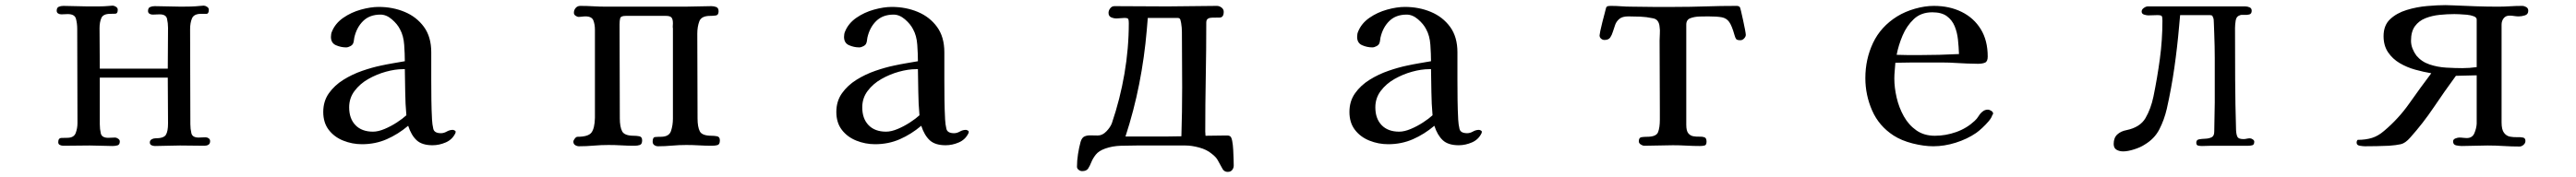

<svg xmlns="http://www.w3.org/2000/svg" viewBox="-20 -567 10040 691"><path d="M799 -16Q799 -6 792.5 -2Q786 2 777 2Q753 2 729.5 1.5Q706 1 682 1Q657 1 633 2Q609 3 584 3Q577 3 570.5 0Q564 -3 564 -11Q564 -19 571 -23Q578 -27 585 -27Q618 -27 626.5 -40.5Q635 -54 635 -85Q635 -130 634.5 -175Q634 -220 634 -264H369V-82Q369 -63 373 -46Q377 -29 402 -29Q409 -29 415.5 -29.5Q422 -30 429 -30Q434 -30 440.5 -25.5Q447 -21 447 -15Q447 -2 438 0.5Q429 3 419 3Q397 3 375 2Q353 1 330 1Q305 1 279 1.5Q253 2 227 2Q220 2 213.5 -1Q207 -4 207 -12Q207 -28 219.5 -28.5Q232 -29 242 -29Q268 -29 275 -47.5Q282 -66 282 -87Q282 -179 281.5 -271Q281 -363 281 -454Q281 -476 276 -494Q271 -512 244 -512Q238 -512 231.5 -511.5Q225 -511 219 -511Q212 -511 206.5 -514.5Q201 -518 201 -525Q201 -537 209 -540.5Q217 -544 227 -544Q250 -544 274 -543Q298 -542 321 -542Q342 -542 364 -542Q386 -542 407 -544Q410 -544 413 -544.5Q416 -545 419 -545Q425 -545 432 -540.5Q439 -536 439 -529Q439 -514 430 -513.5Q421 -513 410 -513Q382 -513 375 -496.5Q368 -480 368 -457Q368 -417 368.5 -378Q369 -339 369 -299H634Q634 -339 634.5 -378.5Q635 -418 635 -458Q635 -477 631 -494Q627 -511 602 -511Q595 -511 588.5 -510.5Q582 -510 575 -510Q568 -510 562.5 -513.5Q557 -517 557 -524Q557 -536 565 -539.5Q573 -543 583 -543Q609 -543 635 -542Q661 -541 686 -541Q705 -541 723.5 -541.5Q742 -542 761 -544Q764 -544 767.5 -544.5Q771 -545 774 -545Q780 -545 787 -540.5Q794 -536 794 -529Q794 -513 784.5 -513Q775 -513 764 -513Q736 -513 728.5 -495.5Q721 -478 721 -453Q721 -361 721.5 -268Q722 -175 722 -82Q722 -64 726 -47Q730 -30 754 -30Q761 -30 767.5 -30.5Q774 -31 781 -31Q788 -31 793.5 -27Q799 -23 799 -16Z M1564 -117Q1560 -162 1559.5 -207Q1559 -252 1558 -297H1551Q1520 -297 1484 -287Q1448 -277 1415.5 -258.5Q1383 -240 1362 -212Q1341 -184 1341 -148Q1341 -104 1365.5 -78.5Q1390 -53 1434 -53Q1454 -53 1479 -63.5Q1504 -74 1527 -89Q1550 -104 1564 -117ZM1756 -53Q1756 -49 1755 -47Q1743 -22 1717.5 -11Q1692 0 1666 0Q1625 0 1604 -19.5Q1583 -39 1571 -76Q1532 -43 1487.5 -23.5Q1443 -4 1391 -4Q1353 -4 1318 -18Q1283 -32 1261.5 -60Q1240 -88 1240 -130Q1240 -172 1262 -203Q1284 -234 1318.5 -255.5Q1353 -277 1392 -290.5Q1431 -304 1465 -311Q1488 -316 1511.5 -320Q1535 -324 1558 -328Q1558 -356 1555.5 -392Q1553 -428 1539 -453Q1529 -473 1507.5 -491.5Q1486 -510 1463 -510Q1421 -510 1395.5 -485Q1370 -460 1361 -420Q1360 -416 1359.5 -410Q1359 -404 1357 -399Q1355 -392 1346 -387Q1337 -382 1329 -382Q1309 -382 1289.5 -390.5Q1270 -399 1270 -423Q1270 -435 1274 -444Q1287 -476 1318 -497.5Q1349 -519 1387 -529.5Q1425 -540 1456 -540Q1511 -540 1557.5 -520.5Q1604 -501 1632.5 -462Q1661 -423 1661 -363Q1661 -336 1661 -308.5Q1661 -281 1661 -254Q1661 -215 1661.5 -176.5Q1662 -138 1664 -100Q1665 -81 1669 -64Q1673 -47 1699 -47Q1710 -47 1721.5 -53.5Q1733 -60 1745 -60Q1747 -60 1751.5 -58Q1756 -56 1756 -53Z M2786 -19Q2786 -3 2776.5 -0.5Q2767 2 2755 2Q2730 2 2705 0.5Q2680 -1 2655 -1Q2627 -1 2599.5 1.5Q2572 4 2545 4Q2537 4 2530.5 -0.5Q2524 -5 2524 -14Q2524 -31 2533.5 -32Q2543 -33 2556 -33Q2588 -33 2595.5 -55.5Q2603 -78 2603 -104V-456Q2602 -461 2602.5 -466.5Q2603 -472 2603 -476Q2603 -492 2597.5 -498.5Q2592 -505 2576 -505H2419Q2400 -505 2397.5 -496Q2395 -487 2395 -471Q2395 -380 2395.5 -288.5Q2396 -197 2396 -105Q2396 -72 2405 -54.5Q2414 -37 2451 -37Q2461 -37 2472 -35Q2483 -33 2483 -19Q2483 -4 2474 -1Q2465 2 2453 2Q2428 2 2402.5 0.5Q2377 -1 2352 -1Q2323 -1 2294.5 1.5Q2266 4 2237 4Q2229 4 2222 -0.5Q2215 -5 2215 -14Q2215 -19 2220.5 -26Q2226 -33 2231 -33Q2273 -33 2285.5 -49.5Q2298 -66 2299 -107V-451Q2299 -471 2293 -487Q2287 -503 2262 -503Q2255 -503 2249 -502Q2243 -501 2236 -501Q2230 -501 2223.5 -505.5Q2217 -510 2217 -517Q2217 -528 2224 -536Q2231 -544 2242 -544Q2267 -544 2292.5 -542.5Q2318 -541 2343 -541H2650Q2676 -541 2701.5 -542Q2727 -543 2753 -543Q2763 -543 2772 -539.5Q2781 -536 2781 -523Q2781 -508 2770 -506.5Q2759 -505 2748 -505Q2714 -505 2706 -484Q2698 -463 2698 -435Q2698 -353 2698.5 -270.5Q2699 -188 2699 -105Q2699 -71 2708 -54Q2717 -37 2754 -37Q2764 -37 2775 -35Q2786 -33 2786 -19Z M3564 -117Q3560 -162 3559.5 -207Q3559 -252 3558 -297H3551Q3520 -297 3484 -287Q3448 -277 3415.5 -258.5Q3383 -240 3362 -212Q3341 -184 3341 -148Q3341 -104 3365.5 -78.5Q3390 -53 3434 -53Q3454 -53 3479 -63.5Q3504 -74 3527 -89Q3550 -104 3564 -117ZM3756 -53Q3756 -49 3755 -47Q3743 -22 3717.5 -11Q3692 0 3666 0Q3625 0 3604 -19.5Q3583 -39 3571 -76Q3532 -43 3487.5 -23.5Q3443 -4 3391 -4Q3353 -4 3318 -18Q3283 -32 3261.5 -60Q3240 -88 3240 -130Q3240 -172 3262 -203Q3284 -234 3318.5 -255.5Q3353 -277 3392 -290.5Q3431 -304 3465 -311Q3488 -316 3511.5 -320Q3535 -324 3558 -328Q3558 -356 3555.5 -392Q3553 -428 3539 -453Q3529 -473 3507.5 -491.5Q3486 -510 3463 -510Q3421 -510 3395.5 -485Q3370 -460 3361 -420Q3360 -416 3359.5 -410Q3359 -404 3357 -399Q3355 -392 3346 -387Q3337 -382 3329 -382Q3309 -382 3289.5 -390.5Q3270 -399 3270 -423Q3270 -435 3274 -444Q3287 -476 3318 -497.5Q3349 -519 3387 -529.5Q3425 -540 3456 -540Q3511 -540 3557.5 -520.5Q3604 -501 3632.5 -462Q3661 -423 3661 -363Q3661 -336 3661 -308.5Q3661 -281 3661 -254Q3661 -215 3661.5 -176.5Q3662 -138 3664 -100Q3665 -81 3669 -64Q3673 -47 3699 -47Q3710 -47 3721.5 -53.5Q3733 -60 3745 -60Q3747 -60 3751.5 -58Q3756 -56 3756 -53Z M4588 -227Q4588 -281 4587.5 -335Q4587 -389 4587 -442Q4587 -459 4584 -477Q4583 -483 4581 -490Q4579 -497 4570 -497H4454Q4453 -485 4452 -473Q4451 -461 4450 -449Q4441 -343 4420.5 -239Q4400 -135 4367 -34H4519Q4536 -34 4552.5 -34.5Q4569 -35 4585 -35Q4588 -131 4588 -227ZM4789 79Q4789 89 4783 96.5Q4777 104 4766 104Q4750 104 4743 88Q4733 70 4726.5 58Q4720 46 4703 33Q4684 17 4654.5 9Q4625 1 4601 1H4411Q4383 1 4349.5 2Q4316 3 4288 13Q4263 22 4251.5 36.5Q4240 51 4234 66Q4228 81 4221.5 91Q4215 101 4198 101Q4191 101 4184.5 96Q4178 91 4178 84Q4178 60 4182 34.5Q4186 9 4192 -13Q4197 -30 4207.5 -34.5Q4218 -39 4232 -38.5Q4246 -38 4259 -38Q4277 -38 4292.5 -54Q4308 -70 4314 -86Q4346 -180 4363 -279Q4380 -378 4380 -477Q4380 -488 4378 -492.5Q4376 -497 4363 -497Q4356 -497 4348 -496Q4340 -495 4332 -495Q4321 -495 4311 -499.5Q4301 -504 4301 -517Q4301 -526 4307.5 -534.5Q4314 -543 4324 -543Q4376 -543 4427.5 -542.5Q4479 -542 4531 -542Q4579 -542 4627 -543Q4675 -544 4723 -544Q4733 -544 4741.5 -537.5Q4750 -531 4750 -521Q4750 -499 4734.5 -498.5Q4719 -498 4704 -498Q4695 -498 4688.5 -494Q4682 -490 4682 -479Q4682 -373 4680 -266.5Q4678 -160 4678 -53Q4678 -49 4678.5 -45.5Q4679 -42 4679 -37Q4698 -37 4716.5 -37.5Q4735 -38 4754 -38Q4759 -38 4765 -38Q4771 -38 4775 -35Q4780 -32 4783 -17Q4786 -2 4787 18Q4788 38 4788.5 55Q4789 72 4789 79Z M5564 -117Q5560 -162 5559.5 -207Q5559 -252 5558 -297H5551Q5520 -297 5484 -287Q5448 -277 5415.5 -258.5Q5383 -240 5362 -212Q5341 -184 5341 -148Q5341 -104 5365.5 -78.5Q5390 -53 5434 -53Q5454 -53 5479 -63.5Q5504 -74 5527 -89Q5550 -104 5564 -117ZM5756 -53Q5756 -49 5755 -47Q5743 -22 5717.5 -11Q5692 0 5666 0Q5625 0 5604 -19.5Q5583 -39 5571 -76Q5532 -43 5487.5 -23.5Q5443 -4 5391 -4Q5353 -4 5318 -18Q5283 -32 5261.5 -60Q5240 -88 5240 -130Q5240 -172 5262 -203Q5284 -234 5318.5 -255.5Q5353 -277 5392 -290.5Q5431 -304 5465 -311Q5488 -316 5511.5 -320Q5535 -324 5558 -328Q5558 -356 5555.5 -392Q5553 -428 5539 -453Q5529 -473 5507.5 -491.5Q5486 -510 5463 -510Q5421 -510 5395.5 -485Q5370 -460 5361 -420Q5360 -416 5359.5 -410Q5359 -404 5357 -399Q5355 -392 5346 -387Q5337 -382 5329 -382Q5309 -382 5289.5 -390.5Q5270 -399 5270 -423Q5270 -435 5274 -444Q5287 -476 5318 -497.5Q5349 -519 5387 -529.5Q5425 -540 5456 -540Q5511 -540 5557.5 -520.5Q5604 -501 5632.5 -462Q5661 -423 5661 -363Q5661 -336 5661 -308.5Q5661 -281 5661 -254Q5661 -215 5661.5 -176.5Q5662 -138 5664 -100Q5665 -81 5669 -64Q5673 -47 5699 -47Q5710 -47 5721.5 -53.5Q5733 -60 5745 -60Q5747 -60 5751.5 -58Q5756 -56 5756 -53Z M6785 -431Q6785 -424 6778.5 -417Q6772 -410 6764 -410Q6751 -410 6747.5 -414.5Q6744 -419 6741 -430Q6731 -466 6720.5 -481Q6710 -496 6691.5 -499.5Q6673 -503 6638 -503Q6626 -503 6605.5 -502.5Q6585 -502 6569 -496Q6553 -490 6553 -471V-80Q6553 -56 6561 -46.5Q6569 -37 6581 -35Q6593 -33 6604.5 -33.5Q6616 -34 6624 -31Q6632 -28 6632 -14Q6632 -1 6624.5 1Q6617 3 6606 3Q6580 3 6553.5 1.5Q6527 0 6501 0Q6473 0 6445.5 1Q6418 2 6390 2Q6383 2 6375.5 -3Q6368 -8 6368 -15Q6368 -30 6378.5 -31.5Q6389 -33 6400 -33Q6436 -33 6443 -51Q6450 -69 6450 -100V-139Q6450 -207 6449.5 -274.5Q6449 -342 6449 -409Q6449 -423 6450 -436Q6451 -449 6449 -462Q6448 -476 6441.5 -485Q6435 -494 6421 -496Q6398 -501 6374 -502Q6350 -503 6327 -503Q6304 -503 6292.5 -493.5Q6281 -484 6276 -470.5Q6271 -457 6267 -443.5Q6263 -430 6256.5 -420.5Q6250 -411 6234 -411Q6227 -411 6221 -416Q6215 -421 6215 -429Q6215 -432 6218 -447Q6221 -462 6226 -481Q6231 -500 6235 -515.5Q6239 -531 6240 -535Q6242 -542 6247.5 -543Q6253 -544 6260 -544Q6280 -544 6299.5 -542.5Q6319 -541 6339 -541Q6381 -540 6423 -540Q6465 -540 6507 -540Q6568 -540 6628 -542Q6688 -544 6749 -544Q6757 -544 6761 -540Q6763 -539 6766.5 -523.5Q6770 -508 6774.5 -488Q6779 -468 6782 -451.5Q6785 -435 6785 -431Z M7616 -356Q7615 -384 7612 -412.5Q7609 -441 7599 -465Q7589 -489 7568.5 -504Q7548 -519 7512 -519Q7468 -519 7440 -492.5Q7412 -466 7396 -428Q7380 -390 7373 -353Q7396 -352 7418 -352Q7440 -352 7462 -352Q7500 -352 7538.5 -353Q7577 -354 7616 -356ZM7749 -124Q7749 -120 7746 -118Q7743 -107 7731.5 -93.5Q7720 -80 7706.5 -67.5Q7693 -55 7683 -48Q7648 -24 7603.5 -10Q7559 4 7516 4Q7479 4 7435.5 -7Q7392 -18 7361 -38Q7304 -75 7277.5 -135.5Q7251 -196 7251 -262Q7251 -336 7281 -399.5Q7311 -463 7375 -503Q7406 -522 7444.5 -533Q7483 -544 7518 -544Q7579 -544 7626.5 -520.5Q7674 -497 7701 -453Q7728 -409 7728 -346Q7728 -327 7717.5 -322.5Q7707 -318 7690 -318Q7669 -318 7648.5 -319Q7628 -320 7608 -321Q7580 -323 7552.5 -323Q7525 -323 7496 -323Q7464 -323 7432 -323Q7400 -323 7368 -322Q7367 -306 7365.5 -290.5Q7364 -275 7364 -260Q7364 -225 7373 -186Q7382 -147 7401 -113Q7420 -79 7450 -58Q7480 -37 7522 -37Q7564 -37 7605 -51.5Q7646 -66 7677 -95Q7686 -103 7693 -114.5Q7700 -126 7710 -133Q7718 -139 7729 -139Q7734 -139 7741.5 -134.5Q7749 -130 7749 -124Z M8767 -14Q8767 -2 8759.5 0Q8752 2 8743 2H8602Q8592 2 8582.5 2.5Q8573 3 8563 3Q8556 3 8548.5 1.5Q8541 0 8541 -10Q8541 -21 8551.5 -23Q8562 -25 8576 -25.5Q8590 -26 8600.5 -31Q8611 -36 8611 -53Q8611 -82 8612 -110.5Q8613 -139 8613 -167V-315Q8613 -321 8613 -340.5Q8613 -360 8612.5 -385.5Q8612 -411 8611 -435.5Q8610 -460 8609.5 -476.5Q8609 -493 8608 -495Q8606 -501 8604 -504.5Q8602 -508 8594 -508H8478Q8477 -497 8476 -486Q8475 -475 8474 -464Q8467 -383 8455.5 -302.5Q8444 -222 8426 -142Q8416 -99 8397 -62Q8378 -25 8339 -2Q8324 8 8299 16Q8274 24 8256 24Q8241 24 8230 17.5Q8219 11 8219 -5Q8219 -29 8233 -42Q8247 -55 8269 -59Q8322 -70 8343 -106Q8364 -142 8374 -190Q8389 -263 8399 -337Q8409 -411 8409 -486Q8409 -500 8406.5 -504Q8404 -508 8389 -508Q8381 -508 8372 -507.5Q8363 -507 8354 -507Q8347 -507 8337.5 -510Q8328 -513 8328 -522Q8328 -530 8336.5 -536Q8345 -542 8352 -542H8732Q8740 -542 8748.5 -538.5Q8757 -535 8757 -525Q8757 -513 8747.5 -510.5Q8738 -508 8727 -509Q8716 -510 8710 -507Q8697 -503 8694.5 -486.5Q8692 -470 8692 -458Q8692 -358 8692.5 -258.5Q8693 -159 8696 -59Q8697 -41 8701.5 -32.5Q8706 -24 8725 -24Q8731 -24 8737.5 -25.5Q8744 -27 8750 -27Q8755 -27 8761 -23Q8767 -19 8767 -14Z M9634 -491Q9634 -499 9622.5 -503.5Q9611 -508 9595.5 -509.5Q9580 -511 9566 -511.5Q9552 -512 9547 -512Q9519 -512 9489.5 -509Q9460 -506 9434.5 -496Q9409 -486 9393.5 -465Q9378 -444 9378 -408Q9378 -392 9384 -377Q9390 -362 9399 -350Q9419 -326 9450 -315.5Q9481 -305 9515.5 -303Q9550 -301 9578 -301Q9592 -301 9606 -302Q9620 -303 9634 -305ZM9835 -525Q9835 -511 9822 -507Q9809 -503 9798 -503Q9789 -503 9780 -504.5Q9771 -506 9762 -506Q9747 -506 9739 -495.5Q9731 -485 9731 -471V-89Q9731 -61 9740.5 -48.5Q9750 -36 9764 -33.5Q9778 -31 9791.5 -31.5Q9805 -32 9814.5 -30Q9824 -28 9824 -17Q9824 -8 9816.5 -1.5Q9809 5 9801 5Q9770 5 9738.5 3Q9707 1 9676 1Q9651 1 9626 2Q9601 3 9576 3Q9566 3 9554 0.5Q9542 -2 9542 -15Q9542 -23 9551 -26.5Q9560 -30 9566 -30Q9574 -30 9581 -29Q9588 -28 9595 -28Q9617 -28 9625 -47Q9633 -66 9634 -84V-273L9553 -271Q9509 -211 9467 -148.5Q9425 -86 9375 -30Q9356 -8 9338 -4Q9320 0 9292 2Q9269 3 9245 3.5Q9221 4 9198 4Q9191 4 9178.5 2Q9166 0 9166 -10Q9166 -17 9170 -21Q9201 -21 9225.5 -28.5Q9250 -36 9273 -56Q9329 -103 9371.5 -163.5Q9414 -224 9457 -281Q9427 -286 9394.5 -295Q9362 -304 9334 -320.5Q9306 -337 9288.5 -363Q9271 -389 9271 -426Q9271 -468 9296.5 -492Q9322 -516 9361 -528Q9400 -540 9441 -543.5Q9482 -547 9512 -547Q9520 -547 9528 -546.5Q9536 -546 9544 -546Q9588 -544 9631 -542.5Q9674 -541 9717 -541Q9740 -541 9763.5 -542.5Q9787 -544 9811 -544Q9819 -544 9827 -539.5Q9835 -535 9835 -525Z"/></svg>

Font: Kaisei HarunoUmi Medium
Style: Regular
Weight: 500
Designer: Font-Kai, 金井和夫
Foundry: KAZUO KANAI
Version: Version 5.003